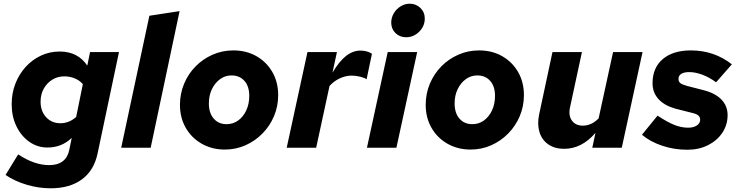

<svg xmlns="http://www.w3.org/2000/svg" viewBox="-20 -797 3998 1036"><path d="M253 219Q189 219 124.5 200Q60 181 10 147L78 36Q165 94 246 94Q291 94 318.5 73Q346 52 354 11L367 -53Q313 -1 236 -1Q182 -1 138 -32Q94 -63 68.5 -116Q43 -169 43 -235Q43 -294 63 -345.5Q83 -397 118.5 -436Q154 -475 201 -497Q248 -519 302 -519Q400 -519 451 -443L466 -516H622L507 29Q488 122 422.5 170.5Q357 219 253 219ZM306 -132Q353 -132 391 -166L427 -343Q410 -363 383.5 -374Q357 -385 327 -385Q291 -385 262 -367Q233 -349 216 -318.5Q199 -288 199 -248Q199 -197 229 -164.5Q259 -132 306 -132Z M634 0 786 -712 949 -737 793 0Z M1193 10Q1124 10 1068.8 -21.3Q1013.7 -52.6 982.3 -107.3Q951 -162 951 -231.2Q951 -292 973.5 -345.5Q996 -399 1035.5 -439Q1075 -479 1127.2 -502Q1179.5 -525 1239 -525Q1309 -525 1363.5 -494Q1418 -463 1449.5 -408.5Q1481 -354 1481 -283.5Q1481 -223.5 1458.6 -170.4Q1436.2 -117.3 1396.4 -76.8Q1356.6 -36.3 1304.5 -13.1Q1252.4 10 1193 10ZM1202 -127Q1238 -127 1265.4 -147Q1292.9 -167.1 1308.9 -201.5Q1325 -236 1325 -280Q1325 -331 1299 -360.5Q1273 -390 1229 -390Q1194.8 -390 1167.3 -369.8Q1139.8 -349.6 1123.4 -315.8Q1107 -282 1107 -239Q1107 -187 1133.2 -157Q1159.5 -127 1202 -127Z M1527 0 1639 -516H1798L1774 -405Q1810 -466 1847 -495Q1884 -524 1925 -524Q1961 -524 1987 -507L1958 -369Q1948 -377 1924 -383Q1900 -389 1878 -389Q1845 -389 1813 -374Q1781 -359 1758 -333L1686 0Z M2171 -596Q2137 -596 2114 -618.5Q2091 -641 2091 -675Q2091 -702 2105 -725.5Q2119 -749 2142 -763Q2165 -777 2191 -777Q2225 -777 2248.5 -754Q2272 -731 2272 -697Q2272 -656 2242 -626Q2212 -596 2171 -596ZM1960 0 2072 -516H2231L2119 0Z M2519 10Q2450 10 2394.8 -21.3Q2339.7 -52.6 2308.3 -107.3Q2277 -162 2277 -231.2Q2277 -292 2299.5 -345.5Q2322 -399 2361.5 -439Q2401 -479 2453.2 -502Q2505.5 -525 2565 -525Q2635 -525 2689.5 -494Q2744 -463 2775.5 -408.5Q2807 -354 2807 -283.5Q2807 -223.5 2784.6 -170.4Q2762.2 -117.3 2722.4 -76.8Q2682.6 -36.3 2630.5 -13.1Q2578.4 10 2519 10ZM2528 -127Q2564 -127 2591.4 -147Q2618.9 -167.1 2634.9 -201.5Q2651 -236 2651 -280Q2651 -331 2625 -360.5Q2599 -390 2555 -390Q2520.8 -390 2493.3 -369.8Q2465.8 -349.6 2449.4 -315.8Q2433 -282 2433 -239Q2433 -187 2459.2 -157Q2485.5 -127 2528 -127Z M3024 6Q2973 6 2938.5 -18Q2904 -42 2891 -84Q2878 -126 2889 -179L2961 -516H3120L3056 -219Q3046 -175 3065.5 -147Q3085 -119 3125 -119Q3171 -119 3210 -158L3288 -516H3447L3335 0H3176L3193 -80Q3119 6 3024 6Z M3689 11Q3617 11 3552 -11Q3487 -33 3444 -70L3528 -173Q3581 -138 3618.5 -123Q3656 -108 3693 -108Q3722 -108 3740 -120Q3758 -132 3758 -151Q3758 -165 3748.5 -173.5Q3739 -182 3718 -187L3623 -211Q3564 -228 3532.5 -263Q3501 -298 3501 -348Q3501 -431 3556 -478Q3611 -525 3708 -525Q3833 -525 3929 -450L3844 -353Q3807 -380 3769.5 -394Q3732 -408 3699 -408Q3671 -408 3656 -398.5Q3641 -389 3641 -371Q3641 -357 3650.5 -349Q3660 -341 3685 -334L3778 -310Q3840 -294 3873 -259.5Q3906 -225 3906 -176Q3906 -123 3877.5 -80.5Q3849 -38 3800 -13.5Q3751 11 3689 11Z"/></svg>

Font: Red Hat Text VF
Style: Italic
Weight: 400
Italic angle: -12°
Designer: Pentagram, MCKL
Foundry: Pentagram, MCKL
Version: Version 1.023